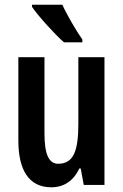

<svg xmlns="http://www.w3.org/2000/svg" viewBox="-20 -786 524 816"><path d="M245 -766H116V-757C142 -718 215 -638 252 -606H330V-618C306 -652 264 -723 245 -766ZM424 -543H313V-262C313 -149 295 -90 227 -90C187 -90 169 -132 169 -219V-543H58V-189C58 -66 101 10 198 10C252 10 293 -18 317 -70H323L336 0H424Z"/></svg>

Font: Noto Sans Myanmar UI ExtraCondensed SemiBold
Style: Regular
Weight: 600
Width: 2
Designer: Monotype Design Team
Foundry: Monotype Imaging Inc.
Version: Version 2.103